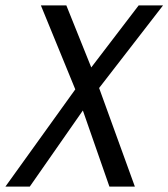

<svg xmlns="http://www.w3.org/2000/svg" viewBox="-93 -501 622 709"><path d="M244 -252 152 -481H58L185 -171L-73 188H17L213 -93L311 188H405L273 -176L509 -481H419Z"/></svg>

Font: Geom Light
Style: Italic
Weight: 300
Italic angle: -10°
Version: Version 1.102